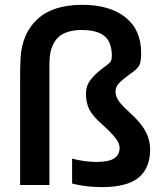

<svg xmlns="http://www.w3.org/2000/svg" viewBox="-20 -764 670 793"><path d="M319.8 -744.1Q432.6 -744.1 497.8 -692.6Q563 -641.1 563 -544.9Q563 -507.8 554.9 -493.2Q546.9 -478.5 517.1 -458Q484.4 -434.6 470.7 -419.4Q457 -404.3 457 -387.2Q457 -366.7 469.7 -347.9Q482.4 -329.1 517.1 -297.9Q562 -257.3 581.1 -221.7Q600.1 -186 600.1 -147Q600.1 -69.3 552.2 -30.3Q504.4 8.8 400.9 8.8Q335 8.8 277.8 -5.9V-108.9Q329.1 -95.2 378.9 -95.2Q428.7 -95.2 451.4 -109.9Q474.1 -124.5 474.1 -153.8Q474.1 -171.9 456.5 -194.3Q439 -216.8 398.9 -252.9Q360.8 -286.6 347.9 -314Q335 -341.3 335 -378.9Q335 -409.2 354.7 -435.3Q374.5 -461.4 418.9 -493.2Q433.6 -503.4 437.7 -511.2Q441.9 -519 441.9 -533.2Q441.9 -589.4 411.9 -614.7Q381.8 -640.1 316.9 -640.1Q286.1 -640.1 262.5 -632.8Q238.8 -625.5 224.1 -613Q209.5 -600.6 200.4 -582.3Q191.4 -564 187.7 -544.2Q184.1 -524.4 184.1 -500V0H63V-439.9Q63 -487.8 64.9 -523.9Q70.8 -626.5 135 -685.3Q199.2 -744.1 319.8 -744.1Z"/></svg>

Font: Nacelle SemiBold
Style: Regular
Weight: 600
Designer: Sora Sagano
Foundry: Sora Sagano
Version: Version 1.000;FEAKit 1.0